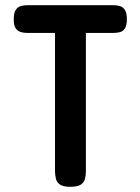

<svg xmlns="http://www.w3.org/2000/svg" viewBox="-20 -710 541 740"><path d="M417 -690Q431 -690 442.5 -686.5Q454 -683 461.5 -671.5Q469 -660 469 -636Q469 -612 461.5 -600.5Q454 -589 442 -586Q430 -583 415 -583H311V-50Q311 -34 307.5 -20.5Q304 -7 291.5 1.5Q279 10 251 10Q224 10 211.5 1.5Q199 -7 195.5 -21Q192 -35 192 -51V-583H86Q72 -583 60 -586.5Q48 -590 40.5 -601Q33 -612 33 -636Q33 -660 40.5 -671.5Q48 -683 60 -686.5Q72 -690 85 -690Z"/></svg>

Font: Fredoka Condensed Medium
Style: Regular
Weight: 500
Width: 3
Designer: Ben Nathan
Foundry: Milena B. Brandão, Ben Nathan
Version: Version 2.001